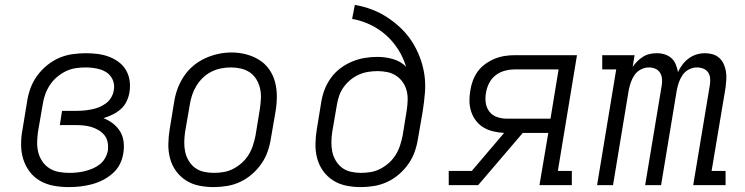

<svg xmlns="http://www.w3.org/2000/svg" viewBox="-20 -755 3040 783"><path d="M260 8Q229 8 199 2.5Q169 -3 143.5 -17.5Q118 -32 100.5 -55.5Q83 -79 74.5 -107Q66 -135 66 -166Q66 -197 72 -228L90 -338Q94 -366 103.5 -393Q113 -420 130 -444Q147 -468 170.5 -487.5Q194 -507 220.5 -518.5Q247 -530 275 -534Q303 -538 331 -538Q355 -538 378.5 -535Q402 -532 423.5 -524Q445 -516 463.5 -502.5Q482 -489 493.5 -469.5Q505 -450 508.5 -426.5Q512 -403 508 -379Q505 -360 496.5 -342Q488 -324 473 -310.5Q458 -297 439.5 -288Q421 -279 402 -273Q423 -265 440.5 -251.5Q458 -238 469.5 -219.5Q481 -201 484 -177.5Q487 -154 483 -131Q480 -108 469 -86Q458 -64 439 -47.5Q420 -31 398 -20Q376 -9 352.5 -3Q329 3 306 5.5Q283 8 260 8ZM262 -50Q278 -50 293.5 -51.5Q309 -53 325.5 -57Q342 -61 357.5 -67.5Q373 -74 386.5 -84.5Q400 -95 408.5 -110Q417 -125 420 -141Q422 -158 419 -174.5Q416 -191 406 -203.5Q396 -216 381.5 -224.5Q367 -233 351.5 -237.5Q336 -242 319 -243.5Q302 -245 284 -245H224L233 -303H294Q309 -303 324 -304.5Q339 -306 354.5 -309Q370 -312 384.5 -318Q399 -324 412 -333.5Q425 -343 433.5 -357.5Q442 -372 444 -387Q447 -401 444 -415.5Q441 -430 433 -441.5Q425 -453 413.5 -460.5Q402 -468 388.5 -472Q375 -476 360 -478Q345 -480 330 -480Q310 -480 289 -477Q268 -474 248.5 -464.5Q229 -455 212 -440.5Q195 -426 183 -407.5Q171 -389 164 -369Q157 -349 154 -328L135 -218Q132 -197 131.5 -175.5Q131 -154 136 -134Q141 -114 152.5 -97Q164 -80 181 -69Q198 -58 219 -54Q240 -50 262 -50Z M851 8Q821 8 791.5 2Q762 -4 738 -19.5Q714 -35 697.5 -58Q681 -81 673.5 -109Q666 -137 666.5 -167.5Q667 -198 672 -228L690 -338Q694 -365 703.5 -391.5Q713 -418 729 -442.5Q745 -467 767.5 -486Q790 -505 816 -517Q842 -529 869.5 -535Q897 -541 924 -541Q955 -541 983.5 -533.5Q1012 -526 1036.5 -511Q1061 -496 1077.5 -472.5Q1094 -449 1101.5 -421Q1109 -393 1109 -362.5Q1109 -332 1104 -302L1085 -192Q1081 -165 1072 -138.5Q1063 -112 1046.5 -88Q1030 -64 1007.5 -44.5Q985 -25 959 -13Q933 -1 905.5 3.5Q878 8 851 8ZM852 -50Q873 -50 893 -53.5Q913 -57 932 -67Q951 -77 967 -91.5Q983 -106 994 -124Q1005 -142 1011.5 -162Q1018 -182 1022 -202L1040 -312Q1043 -333 1044 -354Q1045 -375 1040.5 -394.5Q1036 -414 1025.5 -431.5Q1015 -449 998.5 -460Q982 -471 962 -475.5Q942 -480 921 -480Q901 -480 881 -476Q861 -472 842 -462.5Q823 -453 807.5 -438Q792 -423 781 -405Q770 -387 763.5 -367.5Q757 -348 754 -328L735 -218Q732 -198 731.5 -177Q731 -156 735 -136.5Q739 -117 749.5 -99.5Q760 -82 775.5 -70.5Q791 -59 811 -54.5Q831 -50 852 -50Z M1451 8Q1421 8 1391.5 2Q1362 -4 1338 -19.5Q1314 -35 1297.5 -58Q1281 -81 1273.5 -109Q1266 -137 1266.5 -167.5Q1267 -198 1272 -228L1290 -338Q1294 -364 1303.5 -389Q1313 -414 1329 -436.5Q1345 -459 1367.5 -476Q1390 -493 1415 -503.5Q1440 -514 1466 -518.5Q1492 -523 1519 -523Q1552 -523 1583 -514Q1614 -505 1636 -483Q1625 -520 1604 -553Q1583 -586 1554.5 -611.5Q1526 -637 1490.5 -654Q1455 -671 1416 -678L1427 -735Q1463 -729 1497 -716Q1531 -703 1560.5 -683.5Q1590 -664 1615.5 -639.5Q1641 -615 1660 -585.5Q1679 -556 1692 -522Q1705 -488 1710.5 -452Q1716 -416 1713 -378Q1710 -340 1704 -302L1685 -192Q1681 -165 1672 -138.5Q1663 -112 1646.5 -88Q1630 -64 1607.5 -44.5Q1585 -25 1559 -13Q1533 -1 1505.5 3.5Q1478 8 1451 8ZM1452 -50Q1473 -50 1493 -53.5Q1513 -57 1532 -67Q1551 -77 1567 -91.5Q1583 -106 1594 -124Q1605 -142 1611.5 -162Q1618 -182 1622 -202L1639 -307Q1642 -328 1642.5 -348Q1643 -368 1638 -386.5Q1633 -405 1622 -420.5Q1611 -436 1595 -446.5Q1579 -457 1559.5 -461Q1540 -465 1520 -465Q1501 -465 1482 -462Q1463 -459 1444.5 -451Q1426 -443 1410 -430Q1394 -417 1382 -400.5Q1370 -384 1363.5 -365.5Q1357 -347 1354 -328L1335 -218Q1332 -198 1331.5 -177Q1331 -156 1335 -136.5Q1339 -117 1349.5 -99.5Q1360 -82 1375.5 -70.5Q1391 -59 1411 -54.5Q1431 -50 1452 -50Z M1810 0V-58H1904L2036 -213Q2014 -214 1992.5 -219Q1971 -224 1953 -234.5Q1935 -245 1922 -261.5Q1909 -278 1902 -298.5Q1895 -319 1894.5 -341.5Q1894 -364 1898 -386Q1901 -406 1908.5 -426.5Q1916 -447 1929 -464.5Q1942 -482 1960.5 -495Q1979 -508 1999 -516Q2019 -524 2039.5 -527Q2060 -530 2081 -530H2333L2255 -58H2312V0H2180L2216 -213H2112L1930 0ZM2048 -271H2225L2258 -472H2081Q2061 -472 2040.5 -467Q2020 -462 2002.5 -449Q1985 -436 1975 -416.5Q1965 -397 1962 -377Q1958 -356 1961 -335.5Q1964 -315 1976 -299.5Q1988 -284 2007.5 -277.5Q2027 -271 2048 -271Z M2415 0 2493 -472H2436V-530H2568L2560 -482Q2568 -494 2579 -505Q2590 -516 2603 -524Q2616 -532 2630 -535Q2644 -538 2659 -538Q2676 -538 2691.5 -533Q2707 -528 2718.5 -517.5Q2730 -507 2736 -492Q2742 -477 2745 -461Q2752 -477 2763 -491.5Q2774 -506 2789 -517Q2804 -528 2821 -533Q2838 -538 2855 -538Q2872 -538 2887 -533.5Q2902 -529 2913.5 -518.5Q2925 -508 2931.5 -493.5Q2938 -479 2940.5 -463.5Q2943 -448 2942 -431Q2941 -414 2939 -398L2882 -58H2939V0H2807L2875 -409Q2877 -422 2876 -435.5Q2875 -449 2868 -459.5Q2861 -470 2848.5 -475Q2836 -480 2822 -480Q2806 -480 2790 -472Q2774 -464 2764 -449.5Q2754 -435 2748.5 -419Q2743 -403 2740 -387L2676 0H2611L2679 -409Q2681 -422 2679.5 -435.5Q2678 -449 2671 -459.5Q2664 -470 2652 -475Q2640 -480 2626 -480Q2610 -480 2594 -472Q2578 -464 2568 -449.5Q2558 -435 2552.5 -419Q2547 -403 2544 -387L2480 0Z"/></svg>

Font: Iosevka Slab Light Extended
Style: Italic
Weight: 300
Width: 7
Italic angle: -9°
Monospace: yes
Designer: Belleve Invis
Foundry: Belleve Invis
Version: Version 11.1.0; ttfautohint (v1.8.3)